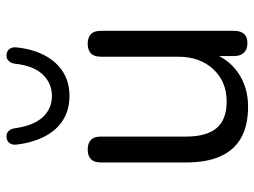

<svg xmlns="http://www.w3.org/2000/svg" viewBox="-118 -670 796 601"><g transform="rotate(-90 280.5 -369.0)"><path d="M248 9Q189 9 150.5 -12.5Q112 -34 92.5 -77Q73 -120 73 -184V-452Q73 -473 83.5 -483Q94 -493 113 -493Q133 -493 143.5 -483Q154 -473 154 -452V-185Q154 -121 180.5 -89.5Q207 -58 264 -58Q326 -58 365 -100Q404 -142 404 -210V-452Q404 -473 414.5 -483Q425 -493 445 -493Q464 -493 474.5 -483Q485 -473 485 -452V-35Q485 7 446 7Q427 7 416.5 -4Q406 -15 406 -35V-126L419 -112Q399 -53 353.5 -22Q308 9 248 9ZM281 -550Q238 -550 206 -570Q174 -590 154.5 -627.5Q135 -665 129 -715Q127 -729 134 -738Q141 -747 153 -747Q164 -748 171 -741Q178 -734 180 -721Q188 -663 214.5 -634Q241 -605 281 -605Q321 -605 348.5 -634Q376 -663 382 -721Q384 -734 391.5 -741Q399 -748 409 -747Q421 -747 428 -738Q435 -729 433 -715Q428 -665 408 -627.5Q388 -590 356 -570Q324 -550 281 -550Z"/></g></svg>

Font: Nunito ExtraLight
Style: Regular
Weight: 400
Version: Version 3.602